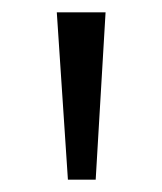

<svg xmlns="http://www.w3.org/2000/svg" viewBox="-20 -725 263 311"><path d="M90 -434 72 -705H151L135 -434Z"/></svg>

Font: Nunito Sans 8pt Light
Style: Regular
Weight: 300
Version: Version 3.101;gftools[0.9.27]